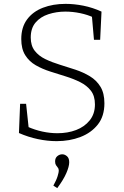

<svg xmlns="http://www.w3.org/2000/svg" viewBox="-20 -722 639 993"><path d="M139 -528Q139 -486 159.5 -459.5Q180 -433 214 -416.5Q248 -400 289 -387.5Q330 -375 370.5 -361.5Q411 -348 445 -327.5Q479 -307 499.5 -273.5Q520 -240 520 -188Q520 -121 486 -78Q452 -35 396 -13.5Q340 8 273 8Q226 8 176 -2.5Q126 -13 78 -34L84 -185H115L129 -54L122 -67Q160 -50 199.5 -41.5Q239 -33 277 -33Q330 -33 373.5 -49.5Q417 -66 444 -99.5Q471 -133 471 -182Q471 -226 450 -253Q429 -280 395 -297Q361 -314 321 -326.5Q281 -339 240 -352Q199 -365 165 -384.5Q131 -404 110.5 -436.5Q90 -469 90 -520Q90 -581 120 -621.5Q150 -662 202 -682Q254 -702 319 -702Q364 -702 411.5 -692.5Q459 -683 505 -662L498 -516H466L455 -642L465 -631Q433 -646 394.5 -654Q356 -662 318 -662Q272 -662 230.5 -648.5Q189 -635 164 -605.5Q139 -576 139 -528ZM276 251 256 238Q272 209 278 189Q284 169 284 161Q284 151 279 145Q274 139 269.5 132Q265 125 265 113Q265 95 276.5 85.5Q288 76 302 76Q315 76 326.5 86Q338 96 338 117Q338 139 323 173.5Q308 208 276 251Z"/></svg>

Font: Bitter Thin Light
Style: Regular
Weight: 300
Version: Version 2.002